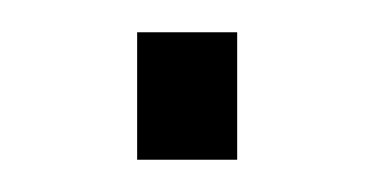

<svg xmlns="http://www.w3.org/2000/svg" viewBox="-20 -99 232 119"><path d="M127 0H65V-79H127Z"/></svg>

Font: Morrison Thin
Style: Regular
Weight: 100
Designer: Pablo Impallari, Rodrigo Fuenzalida (Modified by Dan O. Williams)
Version: Version 0.03;June 6, 2019;FontCreator 11.5.0.2425 64-bit; tt